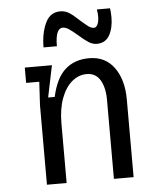

<svg xmlns="http://www.w3.org/2000/svg" viewBox="-55 -827 709 874"><g transform="rotate(-5 300.0 -390.5)"><path d="M124 -364 130 -469V-470H70V-540H194L164 -395H194Q213 -481 256 -519Q299 -557 365 -557Q439 -557 479.5 -501Q520 -445 520 -355V0H430V-355Q431 -414 410.5 -450Q390 -486 348 -486Q311 -486 280.5 -460.5Q250 -435 232 -386.5Q214 -338 214 -272V0H124ZM324 -666Q301 -686 286 -696Q271 -706 258 -706Q224 -706 224 -624H163Q163 -688 184.5 -734.5Q206 -781 253 -781Q276 -781 295.5 -768Q315 -755 341 -730Q363 -711 375 -702Q387 -693 400 -693Q410 -693 416.5 -706.5Q423 -720 423 -743Q423 -757 420 -775H480Q483 -756 483 -734Q483 -685 464.5 -652Q446 -619 406 -619Q387 -619 368.5 -631Q350 -643 324 -666Z"/></g></svg>

Font: Sligoil Micro
Style: Regular
Weight: 400
Designer: Ariel Martín Pérez
Foundry: Igor Stepanchenko
Version: Version 1.001